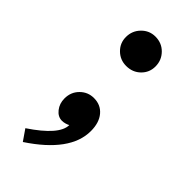

<svg xmlns="http://www.w3.org/2000/svg" viewBox="-201 -500 698 698"><g transform="rotate(45 147.5 -151.0)"><path d="M73 -380Q73 -412 95 -434.5Q117 -457 148 -457Q181 -457 203 -434.5Q225 -412 225 -380Q225 -349 203 -327.5Q181 -306 148 -306Q117 -306 95 -327.5Q73 -349 73 -380ZM78 155 49 113Q154 43 154 -8Q149 -5 140.5 -2.5Q132 0 124 0Q103 0 88 -19Q73 -38 73 -64Q73 -97 95 -119Q117 -141 148 -141Q183 -141 204 -116Q225 -91 225 -48Q225 58 78 155Z"/></g></svg>

Font: Libre Baskerville
Style: Bold
Weight: 700
Designer: Pablo Impallari, Rodrigo Fuenzalida
Foundry: Pablo Impallari, Rodrigo Fuenzalida
Version: Version 1.051; ttfautohint (v1.8.4.7-5d5b)